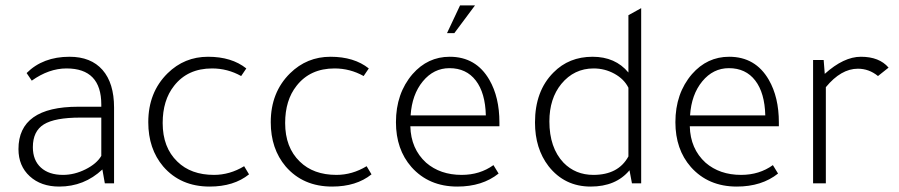

<svg xmlns="http://www.w3.org/2000/svg" viewBox="-20 -675 3312 707"><path d="M400 0H366L357 -51Q290 12 198 12Q131 12 89.5 -26Q48 -64 48 -126Q48 -282 268 -282H353V-290Q353 -423 225 -423Q160 -423 97 -378L78 -406Q138 -466 236 -466Q315 -466 357.5 -417.5Q400 -369 400 -279ZM353 -242H276Q182 -242 141.5 -217Q101 -192 101 -133Q101 -85 130.5 -58Q160 -31 212 -31Q254 -31 295 -51.5Q336 -72 353 -101Z M897 -33Q841 12 752 12Q645 12 581 -62Q526 -127 526 -225Q526 -335 597 -405Q659 -466 746 -466Q833 -466 887 -423L868 -395Q818 -423 761 -423Q671 -423 621 -359Q579 -306 579 -222Q579 -132 633 -80Q683 -31 768 -31Q826 -31 879 -63Z M1348 -33Q1292 12 1203 12Q1096 12 1032 -62Q977 -127 977 -225Q977 -335 1048 -405Q1110 -466 1197 -466Q1284 -466 1338 -423L1319 -395Q1269 -423 1212 -423Q1122 -423 1072 -359Q1030 -306 1030 -222Q1030 -132 1084 -80Q1134 -31 1219 -31Q1277 -31 1330 -63Z M1729 -655 1653 -553H1626L1674 -655ZM1819 -210H1491Q1493 -127 1549 -76Q1601 -31 1680 -31Q1747 -31 1797 -67L1816 -36Q1756 12 1664 12Q1559 12 1495 -60Q1438 -125 1438 -225Q1438 -331 1499 -402Q1555 -466 1636 -466Q1733 -466 1782 -381Q1819 -317 1819 -224ZM1492 -250H1769Q1767 -333 1732 -378.5Q1697 -424 1635 -424Q1577 -424 1537 -375.5Q1497 -327 1492 -250Z M2307 0 2298 -48Q2248 12 2155 12Q2059 12 2000 -63Q1950 -128 1950 -224Q1950 -340 2018 -408Q2075 -466 2162 -466Q2246 -466 2294 -408V-619L2341 -645V0ZM2294 -99V-352Q2278 -384 2242.5 -403.5Q2207 -423 2166 -423Q2094 -423 2047 -366Q2003 -312 2003 -228Q2003 -131 2055 -76Q2099 -31 2165 -31Q2257 -31 2294 -99Z M2848 -210H2520Q2522 -127 2578 -76Q2630 -31 2709 -31Q2776 -31 2826 -67L2845 -36Q2785 12 2693 12Q2588 12 2524 -60Q2467 -125 2467 -225Q2467 -331 2528 -402Q2584 -466 2665 -466Q2762 -466 2811 -381Q2848 -317 2848 -224ZM2521 -250H2798Q2796 -333 2761 -378.5Q2726 -424 2664 -424Q2606 -424 2566 -375.5Q2526 -327 2521 -250Z M3017 -403Q3087 -466 3150 -466Q3218 -466 3252 -426L3213 -395Q3180 -422 3139 -422Q3077 -422 3021 -354V0H2974V-454H3013Z"/></svg>

Font: TajawalTap
Style: Regular
Weight: 300
Designer: Boutros Fonts
Foundry: Created by Boutros International 2017
Version: Version 2.700